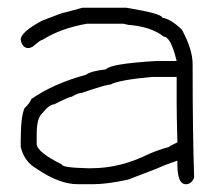

<svg xmlns="http://www.w3.org/2000/svg" viewBox="-20 -473 540 493"><path d="M191.4 -453.1H304.7Q396.5 -438 396.5 -427.7Q419.4 -423.8 447.3 -396.5Q474.6 -345.7 474.6 -308.6Q474.6 -130.9 478.5 -17.6Q472.2 0 457 0Q435.5 0 435.5 -50.8V-60.5Q405.8 -50.8 384.8 -41L308.6 -11.7Q254.4 0 218.8 0H179.7Q131.3 0 72.3 -41Q42.5 -58.1 33.2 -95.7V-111.3Q33.2 -173.8 43 -195.3Q54.7 -205.6 60.5 -218.8Q117.2 -258.3 201.2 -281.2Q212.9 -290.5 252 -294.9Q261.7 -309.1 380.9 -316.4H433.6Q418.5 -378.9 400.4 -378.9Q372.1 -401.9 320.3 -408.2Q310.5 -408.2 296.9 -412.1H203.1Q136.2 -400.4 89.8 -371.1Q84.5 -371.1 64.5 -353.5Q58.1 -349.6 52.7 -349.6Q37.1 -349.6 33.2 -371.1Q33.2 -390.6 87.9 -419.9Q142.1 -441.4 148.4 -441.4ZM74.2 -103.5Q74.2 -83 138.7 -50.8Q138.7 -42.5 205.1 -41H214.8Q289.1 -41 363.3 -78.1Q385.7 -87.9 414.1 -95.7Q414.1 -97.7 435.5 -107.4Q433.6 -178.2 433.6 -209V-275.4H369.1Q284.7 -267.6 263.7 -255.9Q252.4 -255.9 189.5 -234.4Q180.7 -234.4 164.1 -224.6Q157.7 -224.6 119.1 -205.1Q106.9 -205.1 87.9 -181.6Q74.2 -168.9 74.2 -128.9Z"/></svg>

Font: CEF Fonts CJK Mono
Style: Regular
Weight: 400
Designer: PartyBoss (派对大魔王)
Version: Release 2.25